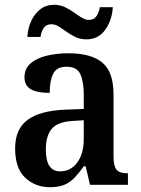

<svg xmlns="http://www.w3.org/2000/svg" viewBox="-20 -770 587 800"><path d="M188 10Q127 10 85 -29.5Q43 -69 43 -152Q43 -232 95 -270.5Q147 -309 252 -313L329 -316V-374Q329 -429 315 -460.5Q301 -492 257 -492Q216 -492 201.5 -462.5Q187 -433 187 -383Q134 -383 108 -398.5Q82 -414 82 -448Q82 -483 106.5 -505Q131 -527 173 -537.5Q215 -548 266 -548Q359 -548 406 -509.5Q453 -471 453 -376V-119Q453 -78 465.5 -63Q478 -48 510 -48H513V0H355L337 -77H329Q309 -49 290.5 -29.5Q272 -10 248 0Q224 10 188 10ZM230 -56Q275 -56 302 -93Q329 -130 329 -191V-269L282 -266Q219 -262 195 -232.5Q171 -203 171 -147Q171 -56 230 -56ZM340 -606Q315 -606 295 -615.5Q275 -625 257.5 -637.5Q240 -650 225 -659.5Q210 -669 194 -669Q172 -669 161.5 -652.5Q151 -636 149 -616H94Q96 -652 110 -682.5Q124 -713 148 -731.5Q172 -750 206 -750Q230 -750 250 -740.5Q270 -731 287.5 -718.5Q305 -706 320.5 -696.5Q336 -687 350 -687Q372 -687 382.5 -703.5Q393 -720 396 -740H450Q447 -686 418.5 -646Q390 -606 340 -606Z"/></svg>

Font: Noto Serif Georgian SemiCondensed SemiBold
Style: Regular
Weight: 600
Width: 4
Designer: Monotype Design Team, Akaki Razmadze
Foundry: Google LLC
Version: Version 2.003; ttfautohint (v1.8.4.7-5d5b)